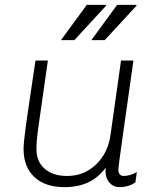

<svg xmlns="http://www.w3.org/2000/svg" viewBox="-20 -760 640 790"><path d="M245 10Q166 10 121.5 -31.5Q77 -73 77 -147Q77 -160 79 -180.5Q81 -201 86 -239Q91 -277 101 -342.5Q111 -408 126 -511H177Q162 -405 152.5 -339.5Q143 -274 138 -237.5Q133 -201 131.5 -181.5Q130 -162 130 -147Q130 -95 164 -65.5Q198 -36 256 -36Q326 -36 375.5 -83.5Q425 -131 435 -207L478 -511H529Q518 -432 507 -355Q496 -278 487 -214.5Q478 -151 472.5 -110Q467 -69 467 -61Q467 -49 473 -42.5Q479 -36 489 -36Q514 -36 543 -52L537 -9Q521 1 505.5 5.5Q490 10 473 10Q444 10 427.5 -12Q411 -34 415 -70Q395 -43 369.5 -25Q344 -7 313 1.5Q282 10 245 10ZM356 -595 462 -740H541L542 -737L411 -595ZM231 -595 337 -740H416L417 -737L286 -595Z"/></svg>

Font: Chivo Mono Medium Thin
Style: Italic
Weight: 250
Italic angle: -8.05°
Monospace: yes
Version: Version 1.008